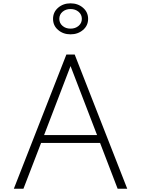

<svg xmlns="http://www.w3.org/2000/svg" viewBox="-20 -1160 868 1180"><path d="M65 0H124L232.5 -281.5H595L703 0H762L439 -825H388ZM251 -330 413.5 -754 576.5 -330ZM413.5 -949Q458.5 -949 490 -975.8Q521.5 -1002.5 521.5 -1044Q521.5 -1085.5 490 -1112.5Q458.5 -1139.5 413.5 -1139.5Q368.5 -1139.5 337.2 -1112.5Q306 -1085.5 306 -1044Q306 -1002.5 337.2 -975.8Q368.5 -949 413.5 -949ZM413.5 -984Q384 -984 364.2 -1001Q344.5 -1018 344.5 -1044Q344.5 -1070.5 364.2 -1087.5Q384 -1104.5 413.5 -1104.5Q443 -1104.5 463 -1087.5Q483 -1070.5 483 -1044Q483 -1018 463 -1001Q443 -984 413.5 -984Z"/></svg>

Font: Spartan Light
Style: Regular
Weight: 300
Designer: Matt Bailey, Mirko Velimirovic
Foundry: Matt Bailey
Version: Version 1.003; ttfautohint (v1.8.3)